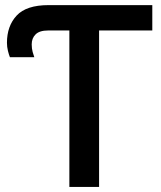

<svg xmlns="http://www.w3.org/2000/svg" viewBox="-20 -734 633 754"><path d="M252.4 0V-614.3H168.9Q135.3 -614.3 119.9 -599.1Q104.5 -584 104.5 -559.6Q104.5 -543.5 108.2 -530Q111.8 -516.6 114.7 -509.3H19Q15.1 -518.6 11.2 -534.2Q7.3 -549.8 7.3 -565.9Q7.3 -631.8 45.4 -672.9Q83.5 -713.9 170.9 -713.9H578.1V-614.3H369.1V0Z"/></svg>

Font: Open Sans SemiBold
Style: Regular
Weight: 600
Designer: Monotype Design Team
Foundry: Monotype Imaging Inc.
Version: Version 3.003; ttfautohint (v1.8.4)